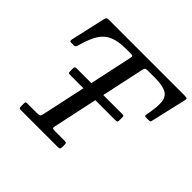

<svg xmlns="http://www.w3.org/2000/svg" viewBox="-178 -946 1142 1142"><g transform="rotate(45 392.5 -375.0)"><path d="M121 -17.5V-41Q121 -48.5 122.8 -51.8Q124.5 -55 131.5 -55H216.5Q233.5 -55 239 -58.8Q244.5 -62.5 247.5 -76.5L307.5 -355H196Q185 -355 182.5 -357.8Q180 -360.5 180 -370V-396Q180 -404.5 183.8 -407.2Q187.5 -410 197 -410H319L377 -680Q379.5 -692 377.5 -696Q375.5 -700 359.5 -700H322Q256.5 -700 215.8 -683Q175 -666 149.8 -625.5Q124.5 -585 105 -514Q103 -506 99.8 -500.5Q96.5 -495 85 -495H65.5Q53.5 -495 53 -501.5Q52.5 -508 54.5 -516L103 -731Q105.5 -742.5 109.8 -746.2Q114 -750 128.5 -750H761.5Q781 -750 784 -746Q787 -742 783.5 -727L733.5 -511Q731.5 -500.5 729.2 -497.8Q727 -495 713.5 -495H700.5Q685 -495 683 -498.5Q681 -502 683.5 -514.5Q698 -586.5 693.8 -626.8Q689.5 -667 658.8 -683.5Q628 -700 562 -700H504.5Q490.5 -700 485.2 -696.5Q480 -693 477.5 -681L419.5 -410H578Q588.5 -410 591 -407.5Q593.5 -405 593.5 -396V-371.5Q593.5 -362.5 591 -358.8Q588.5 -355 576.5 -355H407.5L348 -76Q345 -63 347.8 -59Q350.5 -55 367.5 -55H449.5Q461 -55 463.5 -51Q466 -47 466 -35V-20Q466 -6 461.2 -3Q456.5 0 443.5 0H134.5Q125 0 123 -3.8Q121 -7.5 121 -17.5Z"/></g></svg>

Font: Besley
Style: Italic
Weight: 400
Italic angle: -13°
Designer: Owen Earl
Foundry: indestructible type*
Version: Version 4.000; ttfautohint (v1.8.4.7-5d5b)